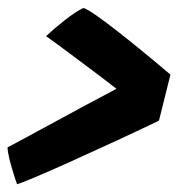

<svg xmlns="http://www.w3.org/2000/svg" viewBox="-20 -582 459 494"><path d="M98.5 -489Q117.5 -507 146 -529.5Q174.5 -552 194.5 -561.5Q204 -559 228.2 -542Q252.5 -525 285 -499.5Q317.5 -474 352.5 -445.2Q387.5 -416.5 418.5 -390L389 -271.5Q332.5 -244.5 272 -216.5Q211.5 -188.5 158 -164.5Q104.5 -140.5 68.2 -125.2Q32 -110 24 -108Q20.5 -117 14.8 -135.5Q9 -154 4.2 -173Q-0.5 -192 -0.5 -203Q6 -206 35 -221.8Q64 -237.5 106 -260.2Q148 -283 193.8 -307.8Q239.5 -332.5 279.5 -353.5Q253.5 -374 219.5 -399.5Q185.5 -425 153 -449.2Q120.5 -473.5 98.5 -489Z"/></svg>

Font: Grandstander SemiBold
Style: Italic
Weight: 600
Italic angle: -15°
Designer: Tyler Finck
Foundry: Etcetera Type Co
Version: Version 1.200; ttfautohint (v1.8.3)